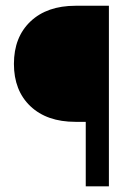

<svg xmlns="http://www.w3.org/2000/svg" viewBox="-20 -660 480 680"><path d="M365.7 0H283.7V-228.5H247.1Q146 -228.5 87.6 -283.9Q29.3 -339.4 29.3 -433.8Q29.3 -528.3 87.9 -584Q146.5 -639.6 247.6 -639.6H365.7Z"/></svg>

Font: Yantramanav
Style: Regular
Weight: 400
Version: Version 1.000;PS 1.0;hotconv 1.0.72;makeotf.lib2.5.5900; ttf